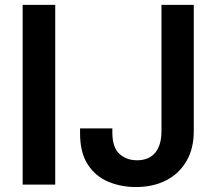

<svg xmlns="http://www.w3.org/2000/svg" viewBox="-20 -747 876 777"><path d="M203.5 -727.3V0H71.7V-727.3ZM633.5 -727.3H764.2V-215.9Q764.2 -146 734.7 -95.2Q705.3 -44.4 652.5 -17.2Q599.8 9.9 529.5 9.9Q469.8 9.9 418.3 -11.5Q366.8 -33 335.4 -81Q304 -128.9 304 -207.4V-227.3H434.7V-207.4Q435.4 -149.1 463.8 -123.8Q492.2 -98.4 534.4 -98.4Q582 -98.4 607.6 -128.4Q633.2 -158.4 633.5 -215.9Z"/></svg>

Font: Inter Zeller Semi Bold
Style: Regular
Weight: 600
Designer: Rasmus Andersson; Joe Bland
Foundry: zeller
Version: Version 3.015;git-dec3a8cb1